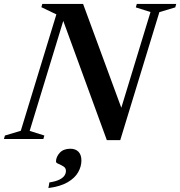

<svg xmlns="http://www.w3.org/2000/svg" viewBox="-49 -705 914 974"><path d="M578.5 -125.5 550 -104.5 714.5 -644 640 -667.5 645 -685H845L840 -667.5L759.5 -643.5L561 6H493L261.5 -627.5L282 -632L101.5 -41L176 -17.5L171 0H-29L-24 -17.5L56.5 -41.5L237 -632L161 -668.5L165.5 -685H372.5ZM235 115Q235 91 254 70.2Q273 49.5 308 49.5Q334 49.5 349 64.8Q364 80 364 109.5Q364 139 347.8 168.2Q331.5 197.5 294.8 219.2Q258 241 196.5 249L201.5 220.5Q233.5 215.5 251.8 206.5Q270 197.5 277.8 186Q285.5 174.5 285.5 162.5Q285.5 147 272.8 139.2Q260 131.5 247.5 126.2Q235 121 235 115Z"/></svg>

Font: Newsreader 36pt SemiBold
Style: Italic
Weight: 600
Italic angle: -17°
Designer: Hugues Gentile
Foundry: Production Type
Version: Version 1.003